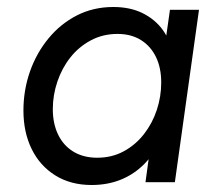

<svg xmlns="http://www.w3.org/2000/svg" viewBox="-20 -521 627 549"><path d="M242 8Q182 8 138 -19.5Q94 -47 70.5 -95Q47 -143 47 -205Q47 -263 65.5 -316Q84 -369 118.5 -411Q153 -453 200 -477Q247 -501 304 -501Q352 -501 387.5 -483.5Q423 -466 445 -436Q467 -406 472 -367L445 -346L466 -493H549L480 0H396L416 -147L441 -125Q422 -82 393 -52.5Q364 -23 326 -7.5Q288 8 242 8ZM258 -70Q300 -70 334 -88.5Q368 -107 392 -138Q416 -169 428.5 -207Q441 -245 441 -285Q441 -327 426 -358Q411 -389 383 -406.5Q355 -424 316 -424Q274 -424 239.5 -405.5Q205 -387 181 -356.5Q157 -326 144 -287.5Q131 -249 131 -209Q131 -167 146.5 -135.5Q162 -104 190.5 -87Q219 -70 258 -70Z"/></svg>

Font: Hanken Grotesk
Style: Italic
Weight: 400
Italic angle: -8°
Designer: Alfredo Marco Pradil
Foundry: Hanken Design Co.
Version: Version 3.013